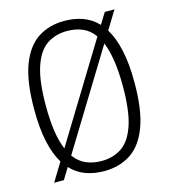

<svg xmlns="http://www.w3.org/2000/svg" viewBox="-112 -838 823 936"><g transform="rotate(-15 299.0 -370.0)"><path d="M96.5 0.5H47.5L104 -92Q76 -137.5 61 -206Q46 -274.5 46 -370Q46 -508.5 77.2 -591.8Q108.5 -675 165.2 -712Q222 -749 299 -749Q350 -749 392.2 -733.5Q434.5 -718 467 -684L501.5 -740H550.5L494 -648Q522 -603 537.2 -534.2Q552.5 -465.5 552.5 -370Q552.5 -231.5 521.2 -148.2Q490 -65 433 -28Q376 9 299 9Q248.5 9 206 -6.5Q163.5 -22 131.5 -56.5ZM105.5 -372.5Q105.5 -297 114 -242Q122.5 -187 139 -148.5L436 -634Q411 -669 376.2 -683.5Q341.5 -698 299 -698Q240.5 -698 197 -668.8Q153.5 -639.5 129.5 -568.5Q105.5 -497.5 105.5 -372.5ZM299 -42Q358 -42 401.5 -71.2Q445 -100.5 469 -171.5Q493 -242.5 493 -367.5Q493 -443 484.2 -498.2Q475.5 -553.5 459.5 -592L162 -106Q187.5 -71.5 222.2 -56.8Q257 -42 299 -42Z"/></g></svg>

Font: Encode Sans Cnd Lt
Style: Regular
Weight: 300
Width: 3
Designer: Multiple Designers
Foundry: Impallari Type
Version: Version 3.002; ttfautohint (v1.8.3) -l 8 -r 50 -G 200 -x 14 